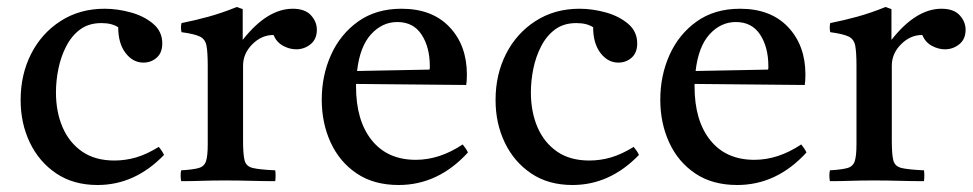

<svg xmlns="http://www.w3.org/2000/svg" viewBox="-20 -517 2781 549"><path d="M434 -97Q444 -85 449 -74Q366 12 259 12Q190 12 141 -21Q92 -54 65.5 -109Q39 -164 39 -231Q39 -304 69 -363Q99 -422 153.5 -457Q208 -492 279 -492Q316 -492 354 -481.5Q392 -471 418 -449Q444 -427 444 -393Q444 -366 428 -352Q412 -338 390 -338Q360 -338 339 -365.5Q318 -393 318 -439Q300 -451 270 -451Q234 -451 209.5 -433Q185 -415 169.5 -385Q154 -355 147 -320.5Q140 -286 140 -253Q140 -197 159 -153Q178 -109 215 -83.5Q252 -58 307 -58Q339 -58 369.5 -67Q400 -76 434 -97Z M498 1Q495 -15 498 -30Q532 -32 548 -36.5Q564 -41 569 -56Q574 -71 574 -104V-328Q574 -367 570.5 -386Q567 -405 551.5 -412.5Q536 -420 499 -425Q496 -439 499 -451Q539 -459 577 -469.5Q615 -480 657 -497L674 -491V-403Q744 -492 817 -492Q852 -492 869 -473.5Q886 -455 886 -432Q886 -405 868 -390.5Q850 -376 827 -376Q808 -376 789.5 -386Q771 -396 762 -417Q728 -417 701.5 -390.5Q675 -364 675 -329V-114Q675 -75 679.5 -58Q684 -41 703.5 -36.5Q723 -32 767 -30Q769 -16 767 1Q733 1 697 0Q661 -1 623 -1Q586 -1 557.5 0Q529 1 498 1Z M1120 12Q1049 12 1000 -21Q951 -54 925.5 -109.5Q900 -165 900 -232Q900 -301 926.5 -360Q953 -419 1004 -455.5Q1055 -492 1128 -492Q1216 -492 1265.5 -439.5Q1315 -387 1315 -304Q1315 -294 1314.5 -286.5Q1314 -279 1313 -274L998 -277Q998 -273 998 -270Q998 -172 1043 -116Q1088 -60 1169 -60Q1237 -60 1303 -104Q1313 -92 1318 -81Q1233 12 1120 12ZM1001 -314 1208 -318Q1209 -320 1209 -323.5Q1209 -327 1209 -328Q1209 -382 1185.5 -418Q1162 -454 1116 -454Q1073 -454 1041 -419Q1009 -384 1001 -314Z M1792 -97Q1802 -85 1807 -74Q1724 12 1617 12Q1548 12 1499 -21Q1450 -54 1423.5 -109Q1397 -164 1397 -231Q1397 -304 1427 -363Q1457 -422 1511.5 -457Q1566 -492 1637 -492Q1674 -492 1712 -481.5Q1750 -471 1776 -449Q1802 -427 1802 -393Q1802 -366 1786 -352Q1770 -338 1748 -338Q1718 -338 1697 -365.5Q1676 -393 1676 -439Q1658 -451 1628 -451Q1592 -451 1567.5 -433Q1543 -415 1527.5 -385Q1512 -355 1505 -320.5Q1498 -286 1498 -253Q1498 -197 1517 -153Q1536 -109 1573 -83.5Q1610 -58 1665 -58Q1697 -58 1727.5 -67Q1758 -76 1792 -97Z M2088 12Q2017 12 1968 -21Q1919 -54 1893.5 -109.5Q1868 -165 1868 -232Q1868 -301 1894.5 -360Q1921 -419 1972 -455.5Q2023 -492 2096 -492Q2184 -492 2233.5 -439.5Q2283 -387 2283 -304Q2283 -294 2282.5 -286.5Q2282 -279 2281 -274L1966 -277Q1966 -273 1966 -270Q1966 -172 2011 -116Q2056 -60 2137 -60Q2205 -60 2271 -104Q2281 -92 2286 -81Q2201 12 2088 12ZM1969 -314 2176 -318Q2177 -320 2177 -323.5Q2177 -327 2177 -328Q2177 -382 2153.5 -418Q2130 -454 2084 -454Q2041 -454 2009 -419Q1977 -384 1969 -314Z M2353 1Q2350 -15 2353 -30Q2387 -32 2403 -36.5Q2419 -41 2424 -56Q2429 -71 2429 -104V-328Q2429 -367 2425.5 -386Q2422 -405 2406.5 -412.5Q2391 -420 2354 -425Q2351 -439 2354 -451Q2394 -459 2432 -469.5Q2470 -480 2512 -497L2529 -491V-403Q2599 -492 2672 -492Q2707 -492 2724 -473.5Q2741 -455 2741 -432Q2741 -405 2723 -390.5Q2705 -376 2682 -376Q2663 -376 2644.5 -386Q2626 -396 2617 -417Q2583 -417 2556.5 -390.5Q2530 -364 2530 -329V-114Q2530 -75 2534.5 -58Q2539 -41 2558.5 -36.5Q2578 -32 2622 -30Q2624 -16 2622 1Q2588 1 2552 0Q2516 -1 2478 -1Q2441 -1 2412.5 0Q2384 1 2353 1Z"/></svg>

Font: Tiro Devanagari Sanskrit
Style: Regular
Weight: 400
Designer: Devanagari: John Hudson & Fiona Ross. Latin: John Hudson.
Foundry: Tiro Typeworks Ltd.
Version: Version 1.52